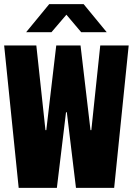

<svg xmlns="http://www.w3.org/2000/svg" viewBox="-20 -905 640 925"><path d="M70 0 0 -686H155L199 -278H203L251 -686H368L416 -278H420L463 -686H600L530 0H346L302 -364H298L254 0ZM106 -750 217 -885H383L494 -750H371L284 -853H316L228 -750Z"/></svg>

Font: Chivo Mono Medium ExtraBold
Style: Regular
Weight: 800
Monospace: yes
Version: Version 1.008